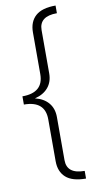

<svg xmlns="http://www.w3.org/2000/svg" viewBox="-101 -789 510 1012"><g transform="rotate(-10 154.0 -283.0)"><path d="M274 180Q201 180 166.5 149Q132 118 132 62V-162Q132 -261 19 -261V-305Q132 -305 132 -404V-627Q132 -684 166.5 -715Q201 -746 274 -746V-705Q179 -705 179 -631V-400Q179 -354 153.5 -324Q128 -294 82 -283Q128 -272 153.5 -242Q179 -212 179 -166V65Q179 139 274 139Z"/></g></svg>

Font: Work Sans Light
Style: Regular
Weight: 300
Designer: Wei Huang
Foundry: Wei Huang
Version: Version 2.012; ttfautohint (v1.8.3)